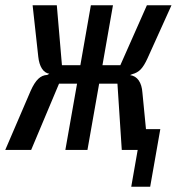

<svg xmlns="http://www.w3.org/2000/svg" viewBox="-52 -570 672 730"><path d="M471.5 0H411L394.5 -252H325L280.5 0H196.5L241 -252H172.5L66.5 0H-32L64.5 -224.5Q78.5 -256 93.5 -270.2Q108.5 -284.5 127.5 -285L135.5 -289.5Q118 -292.5 107.2 -309.5Q96.5 -326.5 93.5 -354.5L72 -550H164L183.5 -322H253.5L293.5 -550H377.5L337.5 -322H405.5L506.5 -550H600L508.5 -347.5Q496 -320 483.2 -306.5Q470.5 -293 450.5 -288L442.5 -284.5Q463.5 -281.5 475.5 -264.2Q487.5 -247 489.5 -217.5L503 -79H557.5L519 140H447Z"/></svg>

Font: JuliaMono MediumItalic
Style: Regular
Weight: 500
Italic angle: -9°
Monospace: yes
Designer: cormullion
Foundry: corm
Version: Version 0.049; ttfautohint (v1.8.4)